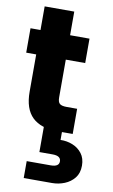

<svg xmlns="http://www.w3.org/2000/svg" viewBox="-97 -669 577 984"><g transform="rotate(10 191.5 -176.5)"><path d="M230 0Q142 0 97.5 -43Q53 -86 53 -175V-369H1V-496H53V-619H207V-496H308V-369H207V-173Q207 -148 217.5 -139.5Q228 -131 253 -131H308V0ZM100 266V178H225Q268 178 268 150Q268 121 225 121H156V-17H252V41Q285 40 315 52Q345 64 364 89Q383 114 383 152Q383 191 363 216Q343 241 312 253.5Q281 266 247 266Z"/></g></svg>

Font: Rethink Sans ExtraBold
Style: Regular
Weight: 800
Designer: The Rethink Sans project authors (Hans Thiessen). DM Sans designed by Colophon Foundry.
Foundry: Rethink Communications LLC
Version: Version 1.001